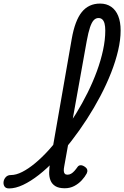

<svg xmlns="http://www.w3.org/2000/svg" viewBox="-175 -1039 696 1076"><path d="M-124 17Q-143 17 -150 5.5Q-157 -6 -155 -20.5Q-153 -35 -142.5 -46.5Q-132 -58 -114 -58Q-85 -58 -50.5 -75.5Q-16 -93 22 -124.5Q60 -156 99 -199Q138 -242 177 -293.5Q216 -345 251 -402Q286 -459 316 -519.5Q346 -580 368 -640Q390 -700 402.5 -758Q415 -816 415 -868Q415 -883 428 -890.5Q441 -898 458 -898Q475 -898 488 -890.5Q501 -883 501 -868Q501 -816 487 -756Q473 -696 447.5 -631Q422 -566 387.5 -500.5Q353 -435 312 -371.5Q271 -308 226 -250Q181 -192 135 -143.5Q89 -95 43 -59Q-3 -23 -45.5 -3Q-88 17 -124 17ZM188 16Q154 16 135 4Q116 -8 108 -28Q100 -48 100.5 -74Q101 -100 106 -128L227 -821Q245 -924 283.5 -971.5Q322 -1019 386 -1019Q422 -1019 448 -1001Q474 -983 487.5 -949.5Q501 -916 501 -868Q501 -849 488 -840Q475 -831 458 -831Q441 -831 428 -840Q415 -849 415 -868Q415 -891 411 -906.5Q407 -922 398.5 -930Q390 -938 377 -938Q362 -938 350.5 -926Q339 -914 329.5 -886Q320 -858 311 -809L185 -107Q182 -92 182.5 -81.5Q183 -71 188 -65.5Q193 -60 203 -60Q214 -60 223.5 -65.5Q233 -71 242 -81Q251 -91 260 -104Q266 -112 275.5 -113Q285 -114 298 -106Q312 -97 314 -87Q316 -77 311 -67Q301 -48 283 -28.5Q265 -9 241 3.5Q217 16 188 16Z"/></svg>

Font: Playwrite ZA
Style: Regular
Weight: 400
Designer: Veronika Burian, José Scaglione
Foundry: TypeTogether
Version: Version 1.002